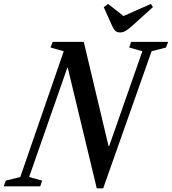

<svg xmlns="http://www.w3.org/2000/svg" viewBox="-72 -982 906 1012"><path d="M438 10.5 285 -625.5H283L81.5 -49L150 -30L140 0H-52.5L-41.5 -30L35 -49L264 -712L194.5 -731.5L205.5 -761.5H369.5L500 -212.5H503.5L678.5 -712L609 -731.5L619.5 -761.5H814L803 -731.5L727 -712L472 10.5ZM561.5 -811Q546 -811 537 -818.5Q528 -826 520 -843.5L475 -944L497.5 -961.5L579 -897.5L723.5 -961.5L734 -944.5L622 -843.5Q602 -826 589 -818.5Q576 -811 561.5 -811Z"/></svg>

Font: Libre Caslon Condensed SemiBold Italic
Style: Regular
Weight: 600
Italic angle: -22.583°
Designer: Pablo Impallari, Rodrigo Fuenzalida, Katja Schimmel, Ertekin Erdin
Foundry: Pablo Impallari, Rodrigo Fuenzalida
Version: Version 2.000; ttfautohint (v1.8.4.7-5d5b);gftools[0.9.33]